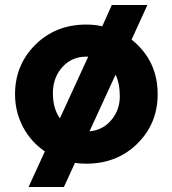

<svg xmlns="http://www.w3.org/2000/svg" viewBox="-20 -645 688 766"><path d="M324 8Q302 8 279 5L235 101H94L159 -41Q103 -79 71.5 -139Q40 -199 40 -269Q40 -386 121 -466.5Q202 -547 324 -547Q359 -547 388 -540L426 -625H568L505 -487Q609 -404 609 -269Q609 -152 528 -72Q447 8 324 8ZM219 -173 332 -419H324Q266 -419 228.5 -377Q191 -335 191 -273.5Q191 -212 219 -173ZM441 -347 337 -121Q391 -126 424.5 -166.5Q458 -207 458 -260Q458 -313 441 -347Z"/></svg>

Font: Montreal
Style: Bold
Weight: 700
Designer: Julieta Ulanovsky, usr_local_share
Foundry: Julieta Ulanovsky, usr_local_share
Version: Version 2.001